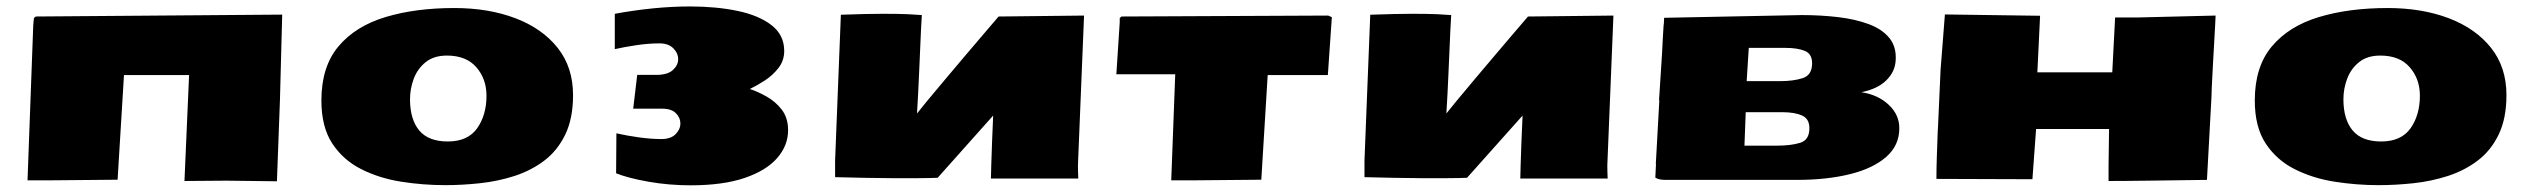

<svg xmlns="http://www.w3.org/2000/svg" viewBox="-20 -547 7726 586"><path d="M825.2 6.3 671.4 4.4 543 5.4 557.1 -317.9H358.4L338.9 1.5L132.3 3.4H64L81.5 -470.7L83.5 -491.7L88.9 -496.6L841.3 -502.4L834.5 -244.1Z M1338.9 18.1Q1271.5 18.1 1204.6 7.6Q1137.7 -2.9 1082.5 -30.8Q1027.3 -58.6 994.1 -109.1Q960.9 -159.7 960.9 -240.2Q960.9 -343.3 1012.9 -405.3Q1064.9 -467.3 1156.5 -494.9Q1248 -522.5 1366.7 -522.5Q1470.7 -522.5 1552.7 -491.5Q1634.8 -460.4 1681.9 -401.1Q1729 -341.8 1729 -256.8Q1729 -185.5 1705.3 -136.5Q1681.6 -87.4 1641.4 -56.9Q1601.1 -26.4 1550.5 -10Q1500 6.3 1445.3 12.2Q1390.6 18.1 1338.9 18.1ZM1346.7 -115.2Q1407.7 -115.2 1436.3 -155.5Q1464.8 -195.8 1464.8 -254.9Q1464.8 -306.2 1433.8 -341.8Q1402.8 -377.4 1344.2 -377.4Q1304.2 -377.4 1279.3 -357.4Q1254.4 -337.4 1242.9 -306.9Q1231.4 -276.4 1231.4 -244.1Q1231.4 -182.6 1259.5 -148.9Q1287.6 -115.2 1346.7 -115.2Z M2087.9 18.6Q2021.5 18.6 1959.2 7.6Q1897 -3.4 1860.4 -18.1L1861.3 -140.1Q1893.6 -132.8 1930.4 -127.7Q1967.3 -122.6 1998.5 -122.6Q2027.3 -122.6 2042 -137.5Q2056.6 -152.3 2056.6 -170.4Q2056.6 -187.5 2043 -201.4Q2029.3 -215.3 2001 -215.3H1912.6L1924.8 -318.4H1982.4Q2017.6 -318.4 2033.7 -333.3Q2049.8 -348.1 2049.8 -366.2Q2049.8 -384.8 2034.9 -399.7Q2020 -414.6 1993.2 -414.6Q1958.5 -414.6 1921.1 -408.9Q1883.8 -403.3 1856.4 -397V-504.9Q1914.6 -515.6 1972.9 -521.5Q2031.2 -527.3 2085.9 -527.3Q2166 -527.3 2231.2 -513.7Q2296.4 -500 2335 -470Q2373.5 -439.9 2373.5 -391.6Q2373.5 -362.3 2356.2 -339.8Q2338.9 -317.4 2314.5 -301.5Q2290 -285.6 2268.6 -275.4Q2292.5 -267.6 2319.6 -252.4Q2346.7 -237.3 2366 -212.4Q2385.3 -187.5 2385.3 -149.4Q2385.3 -103 2352.1 -64.7Q2318.8 -26.4 2252.7 -3.9Q2186.5 18.6 2087.9 18.6Z M3004.4 -2Q3004.4 -13.2 3005.4 -42.7Q3006.3 -72.3 3007.8 -112.3Q3009.3 -152.3 3011.2 -194.3L2841.8 -4.4Q2820.8 -3.4 2782.5 -3.2Q2744.1 -2.9 2701.4 -3.2Q2658.7 -3.4 2622.3 -4.2Q2585.9 -4.9 2568.8 -5.4L2528.8 -6.3V-57.1L2546.4 -502Q2626 -504.9 2674.3 -504.9Q2722.7 -504.9 2750 -503.7Q2777.3 -502.4 2793.5 -501L2791 -457Q2788.1 -393.1 2785.4 -328.9Q2782.7 -264.6 2778.8 -200.7Q2786.1 -210.4 2808.8 -237.8Q2831.5 -265.1 2862.3 -301.8Q2893.1 -338.4 2925.5 -376.7Q2958 -415 2985.4 -447Q3012.7 -479 3027.8 -496.6H3028.3L3288.6 -499.5L3270 -43.5V-40Q3270 -32.7 3270.3 -21.2Q3270.5 -9.8 3271 -2Z M3554.7 3.4 3566.9 -320.3H3387.2L3397.5 -479V-491.7L3402.8 -496.6L4033.7 -499.5L4044.9 -494.6L4032.7 -317.9H3849.1L3829.6 1.5L3623 3.4Z M4620.1 -2Q4620.1 -13.2 4621.1 -42.7Q4622.1 -72.3 4623.5 -112.3Q4625 -152.3 4627 -194.3L4457.5 -4.4Q4436.5 -3.4 4398.2 -3.2Q4359.9 -2.9 4317.1 -3.2Q4274.4 -3.4 4238 -4.2Q4201.7 -4.9 4184.6 -5.4L4144.5 -6.3V-57.1L4162.1 -502Q4241.7 -504.9 4290 -504.9Q4338.4 -504.9 4365.7 -503.7Q4393.1 -502.4 4409.2 -501L4406.7 -457Q4403.8 -393.1 4401.1 -328.9Q4398.4 -264.6 4394.5 -200.7Q4401.9 -210.4 4424.6 -237.8Q4447.3 -265.1 4478 -301.8Q4508.8 -338.4 4541.3 -376.7Q4573.7 -415 4601.1 -447Q4628.4 -479 4643.6 -496.6H4644L4904.3 -499.5L4885.7 -43.5V-40Q4885.7 -32.7 4886 -21.2Q4886.2 -9.8 4886.7 -2Z M5061.5 2Q5043 2 5032.2 -4.9Q5032.7 -16.1 5033.2 -25.9Q5033.7 -35.6 5034.2 -46.4L5033.7 -47.4L5044.4 -240.2L5043.5 -240.7L5052.7 -384.3L5055.2 -433.1L5057.6 -472.2H5058.1L5059.1 -492.7L5479 -501Q5536.1 -501 5588.9 -494.9Q5641.6 -488.8 5682.9 -473.6Q5724.1 -458.5 5746.6 -430.9Q5769 -403.3 5765.6 -360.8Q5763.2 -327.1 5736.6 -301.3Q5710 -275.4 5661.1 -265.6Q5711.9 -257.8 5744.4 -227.3Q5776.9 -196.8 5776.9 -155.8Q5776.9 -103 5736.6 -67.9Q5696.3 -32.7 5626 -15.4Q5555.7 2 5465.3 2ZM5311 -299.3H5412.6Q5453.6 -299.3 5482.2 -308.6Q5510.7 -317.9 5510.7 -354Q5510.7 -382.8 5488.3 -391.8Q5465.8 -400.9 5427.7 -400.9H5317.4ZM5304.2 -102.5H5404.8Q5445.8 -102.5 5474.1 -111.1Q5502.4 -119.6 5502.4 -155.8Q5502.4 -184.6 5479.7 -194.6Q5457 -204.6 5418.9 -204.6H5308.1Z M6415.5 5.4V-41L6417 -153.3H6194.3L6183.1 0L5890.1 -1Q5890.1 -31.7 5891.4 -69.6Q5892.6 -107.4 5894 -143.1Q5894 -147 5894.5 -152.3Q5895 -157.7 5895 -161.1L5902.8 -334L5916 -502.9L6198.7 -499H6206.5L6198.2 -326.2H6426.8L6435.5 -493.7H6505.4L6742.2 -499.5Q6742.2 -497.1 6741 -473.6Q6739.7 -450.2 6737.8 -416Q6735.8 -381.8 6733.9 -346.4Q6731.9 -311 6730.7 -284.2Q6729.5 -257.3 6729.5 -249.5L6715.8 2L6536.1 4.4Q6508.8 4.9 6474.4 5.1Q6439.9 5.4 6415.5 5.4Z M7239.7 18.1Q7172.4 18.1 7105.5 7.6Q7038.6 -2.9 6983.4 -30.8Q6928.2 -58.6 6895 -109.1Q6861.8 -159.7 6861.8 -240.2Q6861.8 -343.3 6913.8 -405.3Q6965.8 -467.3 7057.4 -494.9Q7148.9 -522.5 7267.6 -522.5Q7371.6 -522.5 7453.6 -491.5Q7535.6 -460.4 7582.8 -401.1Q7629.9 -341.8 7629.9 -256.8Q7629.9 -185.5 7606.2 -136.5Q7582.5 -87.4 7542.2 -56.9Q7502 -26.4 7451.4 -10Q7400.9 6.3 7346.2 12.2Q7291.5 18.1 7239.7 18.1ZM7247.6 -115.2Q7308.6 -115.2 7337.2 -155.5Q7365.7 -195.8 7365.7 -254.9Q7365.7 -306.2 7334.7 -341.8Q7303.7 -377.4 7245.1 -377.4Q7205.1 -377.4 7180.2 -357.4Q7155.3 -337.4 7143.8 -306.9Q7132.3 -276.4 7132.3 -244.1Q7132.3 -182.6 7160.4 -148.9Q7188.5 -115.2 7247.6 -115.2Z"/></svg>

Font: Seymour One
Style: Regular
Weight: 400
Designer: Vernon Adams
Foundry: Vernon Adams
Version: Version 1.100; ttfautohint (v1.8.4.7-5d5b);gftools[0.9.33]